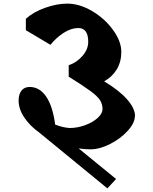

<svg xmlns="http://www.w3.org/2000/svg" viewBox="-20 -817 844 1062"><path d="M480 9Q452 9 415 4L622 173L574 225L198 -83Q145 -121 114 -167.5Q83 -214 83 -261Q83 -296 99 -316Q115 -336 144 -336Q199 -336 235.5 -282.5Q272 -229 285 -128Q329 -111 365 -109Q408 -109 450.5 -124.5Q493 -140 520 -164.5Q547 -189 547 -214Q547 -241 533.5 -262.5Q520 -284 481 -313Q442 -342 360 -393V-456Q404 -471 436 -507.5Q468 -544 468 -586Q468 -662 413 -662Q374 -662 332.5 -635.5Q291 -609 259 -569L123 -650V-713Q165 -751 230 -774Q295 -797 352 -797Q420 -797 490 -755.5Q560 -714 605.5 -651Q651 -588 651 -530Q651 -475 626 -433.5Q601 -392 556 -367Q637 -319 682 -268.5Q727 -218 727 -174L726 -175Q726 -137 686.5 -93.5Q647 -50 589 -20.5Q531 9 480 9Z"/></svg>

Font: Inknut Antiqua
Style: Bold
Weight: 700
Designer: Claus Eggers Sørensen
Foundry: Claus Eggers Sørensen
Version: Version 1.003; ttfautohint (v1.8.2) -l 8 -r 50 -G 200 -x 14 